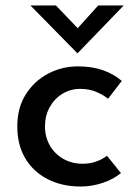

<svg xmlns="http://www.w3.org/2000/svg" viewBox="-20 -670 500 700"><path d="M421 -39Q393 -16 353.5 -3Q314 10 274 10Q206 10 153.5 -17Q101 -44 72 -93Q43 -142 43 -209Q43 -277 74 -326Q105 -375 155.5 -401.5Q206 -428 264 -428Q316 -428 355.5 -414Q395 -400 424 -375L374 -310Q357 -324 331 -335Q305 -346 273 -346Q237 -346 207.5 -328Q178 -310 161 -279Q144 -248 144 -209Q144 -171 161.5 -140Q179 -109 210.5 -91Q242 -73 282 -73Q308 -73 330.5 -81Q353 -89 370 -102ZM184 -650 275 -555 246 -548 338 -650H431L263 -476H262L91 -650Z"/></svg>

Font: Reem Kufi
Style: Regular
Weight: 400
Designer: Khaled Hosny
Version: Version 1.6